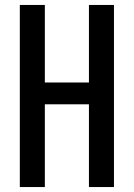

<svg xmlns="http://www.w3.org/2000/svg" viewBox="-20 -755 540 775"><path d="M60 0V-735H161V-422H339V-735H440V0H339V-334H161V0Z"/></svg>

Font: Iosevka SS04 Semibold
Style: Regular
Weight: 600
Monospace: yes
Designer: Belleve Invis
Foundry: Belleve Invis
Version: Version 19.0.0; ttfautohint (v1.8.4)